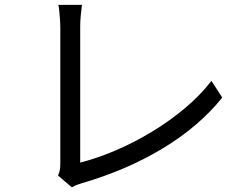

<svg xmlns="http://www.w3.org/2000/svg" viewBox="-20 -764 1040 801"><path d="M222.1 -31.8Q227.6 -43.8 229.6 -54.9Q231.6 -66.1 231.6 -80.8Q231.6 -96.3 231.6 -137.4Q231.6 -178.4 231.6 -235Q231.6 -291.7 231.6 -354.3Q231.6 -417 231.6 -476.5Q231.6 -536 231.6 -582.6Q231.6 -629.2 231.6 -652.5Q231.6 -666 230.2 -683.8Q228.8 -701.6 227.2 -718.1Q225.6 -734.5 223.5 -743.8H322Q319.4 -725.6 317 -700.1Q314.6 -674.6 314.6 -653.1Q314.6 -632.6 314.6 -594.8Q314.6 -556.9 314.6 -508.3Q314.6 -459.6 314.6 -406Q314.6 -352.5 314.6 -300.5Q314.6 -248.5 314.6 -203.9Q314.6 -159.2 314.6 -128Q314.6 -96.8 314.6 -85.7Q386.7 -104 463.2 -136.8Q539.7 -169.6 613.5 -214.2Q687.3 -258.9 751.4 -312.5Q815.5 -366.2 862.1 -426.6L907.2 -356.9Q809.8 -236 659.3 -145.1Q508.8 -54.3 321.9 0.2Q314 2.4 302.8 6.6Q291.6 10.9 279.8 17.6Z"/></svg>

Font: Shanggu Sans SC VF
Style: Regular
Weight: 250
Designer: GuiWonder
Version: Version 1.021